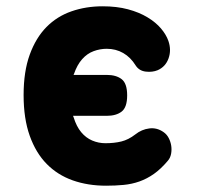

<svg xmlns="http://www.w3.org/2000/svg" viewBox="-20 -580 640 610"><path d="M55 -278Q55 -353 74.5 -406.5Q94 -460 127.5 -494Q161 -528 207 -544Q253 -560 306 -560Q351 -560 386.5 -550.5Q422 -541 448.5 -525Q475 -509 491.5 -489.5Q508 -470 515 -450Q525 -421 515.5 -394.5Q506 -368 481 -357Q464 -350 443 -352.5Q422 -355 411 -372Q395 -398 371.5 -411.5Q348 -425 319 -425Q298 -425 277.5 -417.5Q257 -410 241 -392Q225 -374 215 -345Q214 -344 214 -342H319Q349 -342 366.5 -328.5Q384 -315 384 -277Q384 -239 366.5 -225.5Q349 -212 319 -212H212Q213 -209 214 -207Q223 -178 238 -160Q253 -142 273 -133.5Q293 -125 315 -125Q343 -125 365.5 -130.5Q388 -136 410 -153Q430 -169 454.5 -172Q479 -175 500 -160Q510 -153 516 -141.5Q522 -130 524 -117Q526 -104 523.5 -91Q521 -78 513 -69Q491 -43 469 -27.5Q447 -12 423 -3.5Q399 5 372.5 7.5Q346 10 317 10Q259 10 211 -7Q163 -24 128.5 -59Q94 -94 74.5 -148.5Q55 -203 55 -278Z"/></svg>

Font: Maple Mono NL ExtraBold
Style: Regular
Weight: 800
Monospace: yes
Designer: subframe7536
Version: Version 7.000